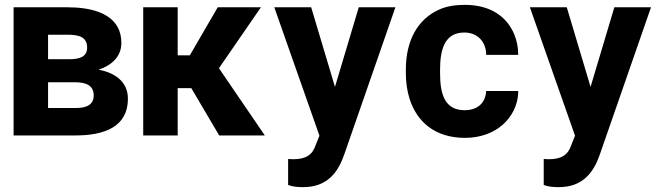

<svg xmlns="http://www.w3.org/2000/svg" viewBox="-20 -558 2724 791"><path d="M36 0H291C409 0 507 -35 507 -151C507 -224 450 -259 386 -271C436 -287 480 -322 480 -381C480 -406 475 -427 465 -446C432 -506 352 -528 257 -528H36ZM178 -113V-219H291C336 -219 366 -205 366 -165C366 -125 335 -113 291 -113ZM178 -314V-415H257C305 -415 339 -406 339 -362C339 -324 308 -314 265 -314Z M570 0H712V-195H768L883 0H1071L882 -277L1055 -528H877L762 -330H712V-528H570Z M1110 -528 1296 1 1280 41C1267 80 1240 98 1188 98C1181 98 1174 97 1167 97V204C1185 211 1205 213 1229 213C1329 213 1373 151 1398 79L1609 -528H1458L1360 -200L1262 -528Z M1652 -257C1652 -220 1657 -184 1667 -152C1697 -57 1771 10 1896 10C1961 10 2015 -12 2051 -44C2085 -74 2115 -122 2115 -183H1983C1980 -133 1947 -104 1894 -104C1810 -104 1793 -174 1793 -257V-271C1793 -353 1811 -424 1893 -424C1947 -424 1983 -386 1983 -332H2115C2115 -363 2109 -392 2098 -418C2067 -491 1999 -538 1895 -538C1854 -538 1818 -532 1788 -518C1702 -479 1652 -393 1652 -271Z M2163 -528 2349 1 2333 41C2320 80 2293 98 2241 98C2234 98 2227 97 2220 97V204C2238 211 2258 213 2282 213C2382 213 2426 151 2451 79L2662 -528H2511L2413 -200L2315 -528Z"/></svg>

Font: Asimov Pro
Style: Bd
Weight: 700
Designer: Google
Version: Version 2.000980; 2014